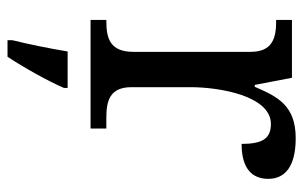

<svg xmlns="http://www.w3.org/2000/svg" viewBox="-168 -418 807 511"><g transform="rotate(90 235.5 -162.5)"><path d="M33 0H322V-42H294C250 -42 212 -50 212 -109V-266C212 -343 235 -480 310 -480C349 -480 363 -457 363 -402C430 -402 456 -431 456 -473C456 -519 421 -546 348 -546C260 -546 237 -497 211 -437H206L187 -536H33V-494H36C80 -494 118 -485 118 -426V-114C118 -51 81 -42 36 -42H33ZM87 208V221H131C159 179 196 113 214 71V61H117C109 109 98 164 87 208Z"/></g></svg>

Font: Noto Fangsong KSS Vertical
Style: Regular
Weight: 400
Designer: LIU Zhao, ZHANG Congyu, Kushim JIANG
Foundry: Guyu Beijing Co. Ltd.
Version: Version 1.000;November 16, 2022;FontCreator 11.5.0.2427 64-b